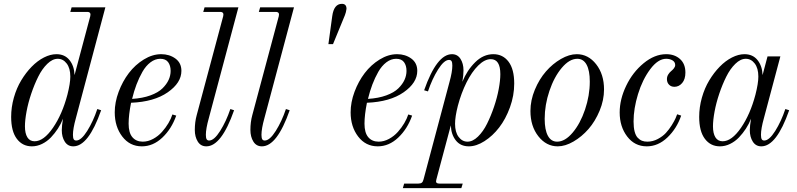

<svg xmlns="http://www.w3.org/2000/svg" viewBox="-20 -750 4153 1000"><path d="M486.8 -182.1 506.8 -175.8Q440.9 12.2 361.8 12.2Q333 12.2 317.4 -12.2Q301.8 -36.6 301.8 -71.8Q301.8 -94.7 308.1 -131.8Q297.4 -104.5 281.5 -80.1Q265.6 -55.7 245.4 -34.4Q225.1 -13.2 199.2 -0.5Q173.3 12.2 146 12.2Q97.2 12.2 67.6 -27.1Q38.1 -66.4 38.1 -141.1Q38.1 -191.4 52.2 -241.5Q66.4 -291.5 90.6 -331.5Q114.7 -371.6 145 -402.6Q175.3 -433.6 209 -450.7Q242.7 -467.8 273.9 -467.8Q317.4 -467.8 342 -437Q366.7 -406.2 368.2 -358.9L450.2 -666Q455.6 -688 434.1 -688H346.2L353 -711.9H528.8L375 -133.8Q359.9 -79.6 359.9 -47.9Q359.9 -31.7 363.8 -24.9Q367.7 -18.1 377 -18.1Q402.8 -18.1 434.1 -67.9Q465.3 -117.7 486.8 -182.1ZM160.2 -14.2Q207.5 -14.2 255.9 -84.5Q304.2 -154.8 331.1 -256.8Q346.2 -315.9 346.2 -351.1Q346.2 -394.5 327.4 -419.2Q308.6 -443.8 280.8 -443.8Q253.4 -443.8 226.3 -417.5Q199.2 -391.1 179 -350.3Q158.7 -309.6 142.6 -261.7Q126.5 -213.9 118.2 -168.9Q109.9 -124 109.9 -91.8Q109.9 -55.2 122.6 -34.7Q135.3 -14.2 160.2 -14.2Z M877.9 -153.8 897.9 -147.9Q873.5 -78.6 825.4 -33.2Q777.3 12.2 718.8 12.2Q655.8 12.2 616.7 -39.1Q577.6 -90.3 577.6 -165Q577.6 -217.3 597.9 -271.7Q618.2 -326.2 651.1 -369.4Q684.1 -412.6 729 -440.2Q773.9 -467.8 819.8 -467.8Q862.3 -467.8 893.6 -445.1Q924.8 -422.4 924.8 -380.9Q924.8 -318.8 853.8 -269.3Q782.7 -219.7 662.6 -214.8Q649.9 -151.4 649.9 -106Q649.9 -58.1 669.7 -35.2Q689.5 -12.2 723.6 -12.2Q751 -12.2 777.6 -26.6Q804.2 -41 823.7 -63Q843.3 -85 857.2 -108.6Q871.1 -132.3 877.9 -153.8ZM814.9 -443.8Q788.1 -443.8 763.9 -425.5Q739.7 -407.2 721.9 -376Q704.1 -344.7 690.9 -309.8Q677.7 -274.9 668 -234.9Q722.7 -238.3 763.4 -253.2Q804.2 -268.1 826.2 -289.8Q848.1 -311.5 858.4 -334.2Q868.7 -356.9 868.7 -380.9Q868.7 -408.7 855.7 -426.3Q842.8 -443.8 814.9 -443.8Z M1179.7 -182.1 1199.2 -175.8Q1133.3 12.2 1054.7 12.2Q1025.4 12.2 1010 -12.7Q994.6 -37.6 994.6 -73.2Q994.6 -114.3 1004.4 -149.9L1142.6 -666Q1147.9 -688 1126.5 -688H1038.6L1045.4 -711.9H1221.7L1067.4 -133.8Q1052.2 -79.6 1052.2 -47.9Q1052.2 -31.7 1056.2 -24.9Q1060.1 -18.1 1069.3 -18.1Q1095.2 -18.1 1126.7 -68.1Q1158.2 -118.2 1179.7 -182.1Z M1469.2 -182.1 1488.8 -175.8Q1422.9 12.2 1344.2 12.2Q1314.9 12.2 1299.6 -12.7Q1284.2 -37.6 1284.2 -73.2Q1284.2 -114.3 1293.9 -149.9L1432.1 -666Q1437.5 -688 1416 -688H1328.1L1335 -711.9H1511.2L1356.9 -133.8Q1341.8 -79.6 1341.8 -47.9Q1341.8 -31.7 1345.7 -24.9Q1349.6 -18.1 1358.9 -18.1Q1384.8 -18.1 1416.3 -68.1Q1447.8 -118.2 1469.2 -182.1Z M1714.4 -520H1690.4L1710.4 -666Q1719.2 -730 1760.7 -730Q1784.7 -730 1784.7 -704.1Q1782.2 -685.1 1776.4 -670.9Z M2106.4 -153.8 2126.5 -147.9Q2102.1 -78.6 2054 -33.2Q2005.9 12.2 1947.3 12.2Q1884.3 12.2 1845.2 -39.1Q1806.2 -90.3 1806.2 -165Q1806.2 -217.3 1826.4 -271.7Q1846.7 -326.2 1879.6 -369.4Q1912.6 -412.6 1957.5 -440.2Q2002.4 -467.8 2048.3 -467.8Q2090.8 -467.8 2122.1 -445.1Q2153.3 -422.4 2153.3 -380.9Q2153.3 -318.8 2082.3 -269.3Q2011.2 -219.7 1891.1 -214.8Q1878.4 -151.4 1878.4 -106Q1878.4 -58.1 1898.2 -35.2Q1918 -12.2 1952.1 -12.2Q1979.5 -12.2 2006.1 -26.6Q2032.7 -41 2052.2 -63Q2071.8 -85 2085.7 -108.6Q2099.6 -132.3 2106.4 -153.8ZM2043.5 -443.8Q2016.6 -443.8 1992.4 -425.5Q1968.3 -407.2 1950.4 -376Q1932.6 -344.7 1919.4 -309.8Q1906.2 -274.9 1896.5 -234.9Q1951.2 -238.3 1991.9 -253.2Q2032.7 -268.1 2054.7 -289.8Q2076.7 -311.5 2086.9 -334.2Q2097.2 -356.9 2097.2 -380.9Q2097.2 -408.7 2084.2 -426.3Q2071.3 -443.8 2043.5 -443.8Z M2209 -273.9 2189 -279.8Q2254.9 -467.8 2334 -467.8Q2362.8 -467.8 2378.4 -443.4Q2394 -418.9 2394 -383.8Q2394 -358.4 2388.2 -324.2Q2412.1 -383.3 2454.6 -425.5Q2497.1 -467.8 2549.8 -467.8Q2599.1 -467.8 2628.7 -428.7Q2658.2 -389.6 2658.2 -314.9Q2658.2 -252 2636 -190.9Q2613.8 -129.9 2579.8 -85.9Q2545.9 -42 2503.4 -14.9Q2460.9 12.2 2421.9 12.2Q2378.4 12.2 2354 -18.8Q2329.6 -49.8 2328.1 -97.2L2252.9 184.1Q2251 191.9 2251 194.8Q2251 206.1 2268.1 206.1H2390.1L2382.8 230H2078.1L2085 206.1H2159.2Q2171.4 206.1 2177.2 201.2Q2183.1 196.3 2186 184.1L2320.8 -321.8Q2335.9 -376 2335.9 -408.2Q2335.9 -424.3 2332 -431.2Q2328.1 -438 2318.8 -438Q2293 -438 2261.7 -388.2Q2230.5 -338.4 2209 -273.9ZM2536.1 -441.9Q2504.4 -441.9 2470.9 -408.9Q2437.5 -376 2409.9 -320.8Q2382.3 -265.6 2364.7 -199.2Q2350.1 -142.1 2350.1 -105Q2350.1 -61.5 2368.7 -36.9Q2387.2 -12.2 2415 -12.2Q2442.4 -12.2 2469.5 -38.6Q2496.6 -64.9 2516.8 -105.7Q2537.1 -146.5 2553.2 -194.1Q2569.3 -241.7 2577.6 -286.6Q2585.9 -331.5 2585.9 -363.8Q2585.9 -441.9 2536.1 -441.9Z M2881.8 -12.2Q2922.9 -12.2 2962.6 -59.3Q3002.4 -106.4 3027.1 -179.4Q3051.8 -252.4 3051.8 -325.2Q3051.8 -382.3 3035.2 -413.1Q3018.6 -443.8 2986.8 -443.8Q2945.8 -443.8 2906 -396.7Q2866.2 -349.6 2841.6 -276.6Q2816.9 -203.6 2816.9 -130.9Q2816.9 -73.7 2833.5 -43Q2850.1 -12.2 2881.8 -12.2ZM2884.8 12.2Q2825.2 12.2 2783.9 -40.3Q2742.7 -92.8 2742.7 -171.9Q2742.7 -227.5 2765.6 -282.7Q2788.6 -337.9 2823.5 -377.9Q2858.4 -418 2901.6 -442.9Q2944.8 -467.8 2983.9 -467.8Q3043.9 -467.8 3085 -415.3Q3126 -362.8 3126 -284.2Q3126 -228.5 3103 -173.3Q3080.1 -118.2 3045.2 -78.1Q3010.3 -38.1 2967 -12.9Q2923.8 12.2 2884.8 12.2Z M3506.8 -154.8 3527.8 -147.9Q3504.9 -80.6 3456.3 -34.2Q3407.7 12.2 3348.6 12.2Q3285.6 12.2 3246.6 -39.1Q3207.5 -90.3 3207.5 -164.1Q3207.5 -232.9 3241.5 -303.5Q3275.4 -374 3332.5 -420.9Q3389.6 -467.8 3449.7 -467.8Q3493.7 -467.8 3521.7 -442.6Q3549.8 -417.5 3549.8 -372.1Q3549.8 -337.4 3533 -317.6Q3516.1 -297.9 3492.7 -297.9Q3475.1 -297.9 3464.4 -309.1Q3453.6 -320.3 3453.6 -337.9Q3453.6 -351.1 3460.4 -362.1Q3467.3 -373 3475.1 -379.2Q3482.9 -385.3 3489.7 -393.8Q3496.6 -402.3 3496.6 -411.1Q3496.6 -427.2 3482.7 -435.5Q3468.8 -443.8 3449.7 -443.8Q3407.2 -443.8 3366.7 -389.6Q3326.2 -335.4 3303 -259.8Q3279.8 -184.1 3279.8 -117.2Q3279.8 -85.9 3285.4 -64.7Q3291 -43.5 3301.5 -32.5Q3312 -21.5 3324 -16.8Q3335.9 -12.2 3351.6 -12.2Q3379.9 -12.2 3405.8 -25.9Q3431.6 -39.6 3448.2 -57.6Q3464.8 -75.7 3478.8 -98.1Q3492.7 -120.6 3498.5 -133.8Q3504.4 -147 3506.8 -154.8Z M3977.5 -456.1H4044.4L3958.5 -133.8Q3943.4 -79.6 3943.4 -47.9Q3943.4 -31.7 3947.3 -24.9Q3951.2 -18.1 3960.4 -18.1Q3986.3 -18.1 4017.6 -67.9Q4048.8 -117.7 4070.3 -182.1L4090.3 -175.8Q4024.4 12.2 3945.3 12.2Q3916.5 12.2 3900.9 -12.2Q3885.3 -36.6 3885.3 -71.8Q3885.3 -94.7 3891.6 -131.8Q3880.9 -104.5 3865 -80.1Q3849.1 -55.7 3828.9 -34.4Q3808.6 -13.2 3782.7 -0.5Q3756.8 12.2 3729.5 12.2Q3680.7 12.2 3651.1 -27.1Q3621.6 -66.4 3621.6 -141.1Q3621.6 -191.4 3635.7 -241.5Q3649.9 -291.5 3674.1 -331.5Q3698.2 -371.6 3728.5 -402.6Q3758.8 -433.6 3792.5 -450.7Q3826.2 -467.8 3857.4 -467.8Q3900.9 -467.8 3925.5 -437Q3950.2 -406.2 3951.7 -358.9ZM3743.7 -14.2Q3791 -14.2 3839.4 -84.5Q3887.7 -154.8 3914.6 -256.8Q3929.7 -315.9 3929.7 -351.1Q3929.7 -394.5 3910.9 -419.2Q3892.1 -443.8 3864.3 -443.8Q3836.9 -443.8 3809.8 -417.5Q3782.7 -391.1 3762.5 -350.3Q3742.2 -309.6 3726.1 -261.7Q3710 -213.9 3701.7 -168.9Q3693.4 -124 3693.4 -91.8Q3693.4 -55.2 3706.1 -34.7Q3718.8 -14.2 3743.7 -14.2Z"/></svg>

Font: Flanker Steampunk
Style: Italic
Weight: 400
Italic angle: -12°
Designer: Alexey Kryukov, Leonardo Di Lena
Foundry: Alexey Kryukov, Leonardo Di Lena
Version: 1.210